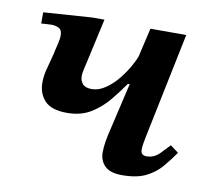

<svg xmlns="http://www.w3.org/2000/svg" viewBox="-61 -544 683 623"><g transform="rotate(10 280.5 -232.5)"><path d="M378 11Q339 11 321.5 -6.5Q304 -24 304 -51Q304 -67 307 -86.5Q310 -106 319 -142L352 -284H346Q326 -255 302 -226Q278 -197 245.5 -177Q213 -157 167 -157Q116 -157 94 -180.5Q72 -204 72 -240Q72 -252 74 -265.5Q76 -279 79 -288L93 -342Q94 -349 99 -368.5Q104 -388 104 -401Q104 -419 93 -424.5Q82 -430 68 -430Q59 -430 47.5 -429Q36 -428 35 -428V-465L195 -476H235L202 -327Q200 -319 197 -305.5Q194 -292 194 -283Q194 -268 203 -257.5Q212 -247 233 -247Q256 -247 278.5 -262.5Q301 -278 319 -300.5Q337 -323 349 -344.5Q361 -366 365 -378L387 -473H505L433 -124Q431 -115 429 -102.5Q427 -90 427 -82Q427 -63 446 -63Q471 -63 489.5 -82Q508 -101 518 -112L545 -92Q527 -66 507 -42.5Q487 -19 457 -4Q427 11 378 11Z"/></g></svg>

Font: STIX Two Text SemiBold
Style: Italic
Weight: 600
Italic angle: -12°
Designer: Ross Mills, John Hudson & Paul Hanslow, Tiro Typeworks Ltd; with prior portions MicroPress Inc. and Coen Hoffman, Elsevi
Foundry: Tiro Typeworks Ltd
Version: Version 2.13 b171